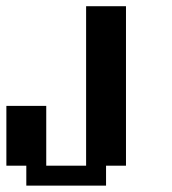

<svg xmlns="http://www.w3.org/2000/svg" viewBox="-20 -582 540 602"><path d="M312.5 0V-62.5H375V-562.5H250V-62.5H125V-250H0V-62.5H62.5V0Z"/></svg>

Font: Chicago Kare
Style: Regular
Weight: 400
Designer: Duane King
Version: Version 1.001;hotconv 1.0.109;makeotfexe 2.5.65596